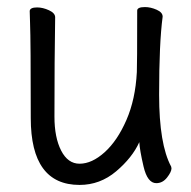

<svg xmlns="http://www.w3.org/2000/svg" viewBox="-20 -505 540 543"><path d="M205 18Q67 18 67 -171Q67 -391 65 -440L64 -474Q65 -484 85 -484Q101 -484 118.5 -476Q136 -468 136 -456Q134 -340 134 -175Q134 -116 153 -79Q172 -42 205 -42Q240 -42 276 -74.5Q312 -107 337.5 -165.5Q363 -224 367 -301Q368 -318 368 -475Q368 -485 390 -485Q406 -485 423 -477.5Q440 -470 440 -458Q430 -383 430 -237Q430 -97 464 -34L465 -29Q465 -19 452.5 -3Q440 13 422 13Q397 13 386 -34Q375 -81 374 -103Q354 -59 308.5 -20.5Q263 18 205 18Z"/></svg>

Font: LXGW WenKai Mono TC
Style: Regular
Weight: 400
Designer: LXGW / Fontworks Inc.
Foundry: LXGW / Fontworks Inc.
Version: Version 1.330